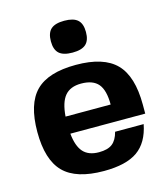

<svg xmlns="http://www.w3.org/2000/svg" viewBox="-110 -812 796 909"><g transform="rotate(-15 288.0 -358.0)"><path d="M179 -202Q185 -140 211 -111Q237 -82 288 -82Q331 -82 353.5 -99.5Q376 -117 386 -156H526Q509 -69 453 -29.5Q397 10 288 10Q152 10 91 -51.5Q30 -113 30 -250Q30 -387 91 -448.5Q152 -510 288 -510Q424 -510 485 -447.5Q546 -385 546 -246V-202ZM289 -418Q236 -418 209.5 -386.5Q183 -355 178 -286H399Q399 -356 373 -387Q347 -418 289 -418ZM223.5 -707.5Q244 -726 289 -726Q334 -726 354.5 -707.5Q375 -689 375 -648Q375 -607 354.5 -588.5Q334 -570 289 -570Q244 -570 223.5 -588.5Q203 -607 203 -648Q203 -689 223.5 -707.5Z"/></g></svg>

Font: Fivo Sans
Style: Regular
Weight: 700
Designer: Alexander Slobzheninov
Foundry: Alexander Slobzheninov
Version: 1.0